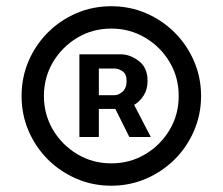

<svg xmlns="http://www.w3.org/2000/svg" viewBox="-20 -757 705 608"><path d="M332.5 -168.9Q273.4 -168.9 221.9 -191.2Q170.4 -213.4 131.3 -252.4Q92.3 -291.5 70.3 -343Q48.3 -394.5 48.3 -453.1Q48.3 -511.7 70.3 -563.2Q92.3 -614.7 131.3 -653.8Q170.4 -692.9 221.9 -715.1Q273.4 -737.3 332.5 -737.3Q391.1 -737.3 442.6 -715.1Q494.1 -692.9 533.2 -653.8Q572.3 -614.7 594.5 -563.2Q616.7 -511.7 616.7 -453.1Q616.7 -394.5 594.5 -343Q572.3 -291.5 533.2 -252.4Q494.1 -213.4 442.6 -191.2Q391.1 -168.9 332.5 -168.9ZM332.5 -239.7Q391.6 -239.7 439.9 -268.6Q488.3 -297.4 517.1 -345.7Q545.9 -394 545.9 -453.1Q545.9 -512.2 517.1 -560.5Q488.3 -608.9 439.7 -637.7Q391.1 -666.5 332.5 -666.5Q273.4 -666.5 225.1 -637.7Q176.8 -608.9 147.9 -560.5Q119.1 -512.2 119.1 -453.1Q119.1 -394 147.9 -345.7Q176.8 -297.4 225.1 -268.6Q273.4 -239.7 332.5 -239.7ZM389.6 -323.2 345.2 -412.1H293V-323.2H231.4V-585H362.8Q391.6 -585 419.4 -564Q447.3 -543 447.3 -501Q447.3 -474.1 435.1 -454.8Q422.9 -435.5 404.8 -424.8L457.5 -323.2ZM293 -455.6H342.8Q355.5 -455.6 368.2 -466.8Q380.9 -478 380.9 -500.5Q380.9 -522.9 367.9 -531.5Q355 -540 343.3 -540H293Z"/></svg>

Font: Inter Medium
Style: Regular
Weight: 500
Designer: Rasmus Andersson
Foundry: rsms
Version: Version 4.001;git-9221beed3